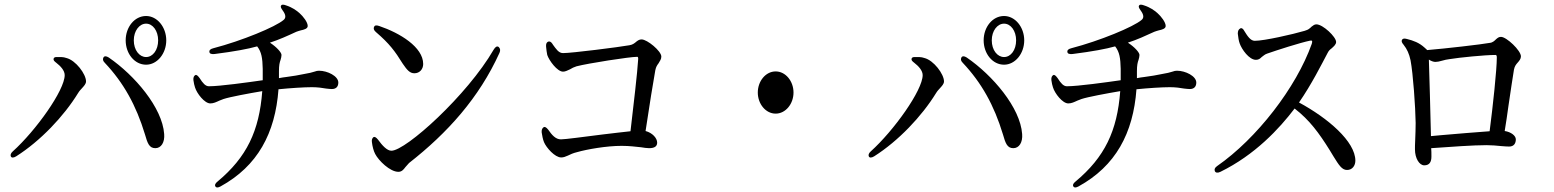

<svg xmlns="http://www.w3.org/2000/svg" viewBox="-20 -773 6700 828"><path d="M522 -599C522 -542 560 -494 610 -494C658 -494 697 -542 697 -599C697 -656 658 -704 610 -704C560 -704 522 -656 522 -599ZM27 -98C30 -92 39 -92 50 -99C154 -165 255 -271 317 -372C323 -382 328 -386 333 -392C342 -402 351 -411 351 -422C351 -453 307 -513 266 -523C253 -528 237 -527 224 -527C217 -527 212 -525 211 -519C210 -513 214 -509 223 -502C241 -488 259 -469 259 -449C259 -384 135 -210 35 -120C26 -112 24 -104 27 -98ZM432 -502C513 -416 567 -319 605 -194C616 -156 623 -134 650 -134C675 -134 691 -159 688 -195C680 -309 561 -448 449 -525C438 -532 430 -532 426 -525C422 -517 424 -510 432 -502ZM557 -599C557 -640 581 -671 610 -671C639 -671 662 -640 662 -599C662 -557 639 -527 610 -527C581 -527 557 -557 557 -599Z M1192 -749C1189 -744 1192 -738 1199 -728C1214 -708 1213 -695 1203 -687C1168 -657 1023 -597 900 -565C888 -562 882 -557 883 -549C884 -541 892 -539 905 -540C992 -551 1050 -562 1089 -573C1108 -549 1112 -522 1113 -476V-427C1050 -418 929 -401 881 -401C866 -401 855 -414 841 -436C833 -447 827 -452 822 -449C817 -446 813 -440 814 -428C816 -415 818 -404 821 -396C829 -370 862 -327 887 -327C901 -327 913 -333 926 -339C932 -341 939 -344 944 -346C971 -355 1052 -370 1111 -380C1098 -208 1044 -95 918 10C908 18 905 25 909 31C912 37 920 37 931 31C1091 -57 1167 -198 1181 -388C1230 -393 1291 -397 1325 -397C1349 -397 1371 -394 1387 -391C1397 -390 1405 -389 1411 -389C1430 -389 1439 -400 1439 -417C1439 -445 1392 -468 1356 -468C1349 -468 1344 -467 1336 -464C1327 -461 1312 -457 1287 -453C1270 -449 1244 -445 1215 -441C1205 -440 1193 -438 1183 -436V-466C1183 -492 1186 -504 1190 -515C1192 -522 1194 -529 1194 -536C1194 -547 1172 -571 1144 -589C1184 -602 1219 -618 1258 -636C1265 -639 1271 -640 1277 -642C1291 -645 1307 -649 1307 -661C1307 -677 1288 -702 1271 -717C1258 -728 1241 -741 1213 -750C1202 -754 1195 -754 1192 -749Z M1593 -657C1590 -650 1592 -642 1602 -634C1659 -585 1683 -553 1717 -498C1736 -470 1748 -457 1767 -457C1790 -457 1805 -475 1805 -497C1805 -570 1704 -631 1615 -661C1603 -665 1596 -664 1593 -657ZM1584 -159C1586 -142 1591 -122 1598 -109C1613 -80 1662 -32 1698 -32C1712 -32 1720 -41 1728 -52C1733 -58 1740 -66 1744 -70C1910 -200 2046 -351 2134 -545C2139 -556 2137 -564 2131 -570C2124 -576 2116 -571 2109 -559C1995 -362 1730 -123 1668 -123C1649 -123 1629 -145 1610 -171C1602 -181 1595 -185 1590 -181C1585 -177 1582 -169 1584 -159Z M2343 -593C2337 -590 2334 -583 2335 -572C2336 -559 2338 -546 2340 -536C2348 -512 2383 -464 2408 -464C2418 -464 2427 -469 2438 -474C2446 -479 2456 -484 2466 -487C2516 -500 2695 -528 2728 -528C2731 -528 2733 -525 2732 -516C2729 -463 2712 -318 2699 -207C2667 -204 2623 -198 2578 -193C2499 -183 2417 -172 2399 -172C2376 -172 2360 -191 2344 -214C2336 -224 2329 -228 2324 -224C2318 -220 2315 -212 2316 -202C2318 -189 2321 -172 2326 -160C2336 -136 2373 -94 2400 -94C2410 -94 2418 -97 2429 -102C2439 -107 2452 -113 2469 -117C2511 -129 2595 -144 2661 -144C2696 -144 2722 -140 2744 -138C2757 -136 2769 -134 2779 -134C2803 -134 2814 -142 2814 -158C2814 -177 2794 -200 2764 -208C2780 -314 2798 -427 2806 -470C2809 -485 2814 -492 2820 -500C2826 -510 2832 -518 2832 -529C2832 -553 2771 -603 2747 -603C2737 -603 2732 -599 2725 -594C2718 -588 2709 -580 2695 -578C2651 -570 2446 -544 2408 -544C2389 -544 2378 -562 2364 -581L2363 -583C2356 -594 2349 -596 2343 -593Z M3325 -283C3368 -283 3402 -325 3402 -374C3402 -423 3368 -465 3325 -465C3282 -465 3248 -423 3248 -374C3248 -325 3282 -283 3325 -283Z M4222 -599C4222 -542 4260 -494 4310 -494C4358 -494 4397 -542 4397 -599C4397 -656 4358 -704 4310 -704C4260 -704 4222 -656 4222 -599ZM3727 -98C3730 -92 3739 -92 3750 -99C3854 -165 3955 -271 4017 -372C4023 -382 4028 -386 4033 -392C4042 -402 4051 -411 4051 -422C4051 -453 4007 -513 3966 -523C3953 -528 3937 -527 3924 -527C3917 -527 3912 -525 3911 -519C3910 -513 3914 -509 3923 -502C3941 -488 3959 -469 3959 -449C3959 -384 3835 -210 3735 -120C3726 -112 3724 -104 3727 -98ZM4132 -502C4213 -416 4267 -319 4305 -194C4316 -156 4323 -134 4350 -134C4375 -134 4391 -159 4388 -195C4380 -309 4261 -448 4149 -525C4138 -532 4130 -532 4126 -525C4122 -517 4124 -510 4132 -502ZM4257 -599C4257 -640 4281 -671 4310 -671C4339 -671 4362 -640 4362 -599C4362 -557 4339 -527 4310 -527C4281 -527 4257 -557 4257 -599Z M4892 -749C4889 -744 4892 -738 4899 -728C4914 -708 4913 -695 4903 -687C4868 -657 4723 -597 4600 -565C4588 -562 4582 -557 4583 -549C4584 -541 4592 -539 4605 -540C4692 -551 4750 -562 4789 -573C4808 -549 4812 -522 4813 -476V-427C4750 -418 4629 -401 4581 -401C4566 -401 4555 -414 4541 -436C4533 -447 4527 -452 4522 -449C4517 -446 4513 -440 4514 -428C4516 -415 4518 -404 4521 -396C4529 -370 4562 -327 4587 -327C4601 -327 4613 -333 4626 -339C4632 -341 4639 -344 4644 -346C4671 -355 4752 -370 4811 -380C4798 -208 4744 -95 4618 10C4608 18 4605 25 4609 31C4612 37 4620 37 4631 31C4791 -57 4867 -198 4881 -388C4930 -393 4991 -397 5025 -397C5049 -397 5071 -394 5087 -391C5097 -390 5105 -389 5111 -389C5130 -389 5139 -400 5139 -417C5139 -445 5092 -468 5056 -468C5049 -468 5044 -467 5036 -464C5027 -461 5012 -457 4987 -453C4970 -449 4944 -445 4915 -441C4905 -440 4893 -438 4883 -436V-466C4883 -492 4886 -504 4890 -515C4892 -522 4894 -529 4894 -536C4894 -547 4872 -571 4844 -589C4884 -602 4919 -618 4958 -636C4965 -639 4971 -640 4977 -642C4991 -645 5007 -649 5007 -661C5007 -677 4988 -702 4971 -717C4958 -728 4941 -741 4913 -750C4902 -754 4895 -754 4892 -749Z M5328 -650C5321 -646 5318 -639 5318 -628C5320 -611 5322 -597 5326 -586C5335 -560 5367 -515 5396 -515C5408 -515 5414 -520 5421 -527C5428 -532 5435 -539 5445 -542C5485 -556 5587 -589 5631 -598C5638 -599 5641 -597 5637 -584C5570 -395 5399 -175 5229 -57C5219 -50 5216 -43 5219 -35C5222 -28 5231 -26 5243 -32C5392 -105 5497 -218 5563 -305C5628 -255 5669 -198 5714 -126L5731 -98C5754 -61 5767 -40 5789 -40C5813 -40 5825 -60 5825 -80C5825 -163 5706 -264 5582 -331C5636 -409 5679 -495 5705 -544C5710 -554 5714 -558 5722 -564C5731 -572 5742 -581 5742 -592C5742 -614 5685 -668 5657 -668C5648 -668 5643 -663 5636 -658C5633 -655 5630 -652 5627 -650C5620 -644 5614 -643 5606 -640C5555 -625 5432 -597 5391 -597C5373 -597 5360 -617 5347 -638C5341 -650 5334 -654 5328 -650Z M6026 -601C6023 -596 6025 -589 6033 -580C6048 -561 6057 -541 6063 -513C6074 -455 6084 -311 6085 -243C6085 -220 6084 -192 6083 -168C6082 -152 6082 -137 6082 -129C6082 -90 6101 -60 6122 -60C6145 -60 6153 -75 6153 -98C6153 -112 6153 -123 6152 -134C6238 -140 6333 -147 6391 -147C6412 -147 6435 -145 6454 -143C6467 -142 6479 -141 6488 -141C6509 -141 6517 -155 6517 -172C6517 -188 6496 -204 6469 -208C6475 -243 6480 -279 6485 -315C6495 -382 6504 -444 6509 -473C6512 -488 6518 -495 6525 -503C6532 -511 6539 -519 6539 -530C6539 -555 6477 -614 6453 -614C6443 -614 6438 -609 6432 -604C6425 -597 6417 -589 6404 -588C6373 -582 6209 -563 6134 -557L6133 -559C6132 -560 6130 -562 6123 -568C6100 -589 6075 -598 6047 -605C6036 -608 6029 -607 6026 -601ZM6142 -516C6151 -510 6162 -506 6170 -506C6178 -506 6188 -508 6198 -511C6209 -514 6220 -517 6231 -518C6273 -525 6384 -536 6429 -536C6433 -536 6435 -534 6435 -525C6435 -472 6418 -315 6404 -207C6346 -203 6264 -196 6194 -190C6179 -189 6165 -187 6151 -186C6149 -283 6144 -451 6142 -516Z"/></svg>

Font: 寒蝉锦书宋 CompactLight
Style: Bold
Weight: 400
Width: 4
Designer: 寒蝉锦书宋{Warren} 思源宋体{Ryoko NISHIZUKA 西塚涼子 (kana & ideographs); Frank Grießhammer (Latin, Greek & Cyrillic); Wenlong ZHANG 
Foundry: Adobe & ChillType
Version: Version 2.000;Glyphs 3.1.1 (3135)